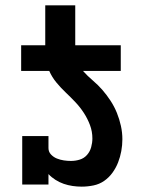

<svg xmlns="http://www.w3.org/2000/svg" viewBox="-20 -689 540 717"><path d="M285 8Q268 8 251 5.5Q234 3 218 -2.5Q202 -8 187 -17.5Q172 -27 161 -39V0H63V-181H161V-136Q161 -122 170.5 -112Q180 -102 192.5 -97Q205 -92 218.5 -90Q232 -88 245 -88Q262 -88 278 -93Q294 -98 305 -110.5Q316 -123 320.5 -139.5Q325 -156 325 -172Q325 -198 316 -222Q307 -246 293 -267.5Q279 -289 261.5 -307.5Q244 -326 225.5 -343.5Q207 -361 190.5 -381Q174 -401 164 -424H59V-520H149V-669H261V-520H431V-424H290Q307 -405 326.5 -388.5Q346 -372 362.5 -353Q379 -334 393 -312.5Q407 -291 416.5 -267.5Q426 -244 431.5 -219Q437 -194 437 -169Q437 -147 433 -125Q429 -103 421 -82.5Q413 -62 400 -44Q387 -26 369 -13.5Q351 -1 329 3.5Q307 8 285 8Z"/></svg>

Font: Iosevka Gothic
Style: Bold
Weight: 700
Monospace: yes
Designer: Belleve Invis
Foundry: Belleve Invis
Version: Version 15.5.1; ttfautohint (v1.8.4)